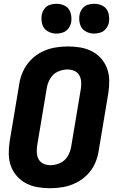

<svg xmlns="http://www.w3.org/2000/svg" viewBox="-20 -989 616 1017"><path d="M245 8Q280 8 314.5 2Q349 -4 382.5 -20.5Q416 -37 442.5 -64Q469 -91 483.5 -124Q498 -157 503 -192L554 -497Q559 -530 558.5 -563.5Q558 -597 547 -626.5Q536 -656 515.5 -679.5Q495 -703 466.5 -717.5Q438 -732 405.5 -737.5Q373 -743 340 -743Q306 -743 271 -737Q236 -731 202.5 -714.5Q169 -698 143 -671Q117 -644 102 -611Q87 -578 82 -544L31 -239Q26 -205 26.5 -172Q27 -139 38 -109Q49 -79 70 -55.5Q91 -32 119 -17.5Q147 -3 179.5 2.5Q212 8 245 8ZM248 -114Q228 -114 211 -121.5Q194 -129 185 -145Q176 -161 175 -180Q174 -199 177 -219L228 -524Q232 -549 246.5 -573.5Q261 -598 286.5 -609.5Q312 -621 338 -621Q357 -621 374 -613.5Q391 -606 400 -590Q409 -574 410 -555Q411 -536 408 -517L357 -212Q353 -186 338.5 -161.5Q324 -137 298.5 -125.5Q273 -114 248 -114ZM479 -811Q496 -811 513.5 -817Q531 -823 542.5 -838.5Q554 -854 557 -871Q561 -896 554 -920.5Q547 -945 526 -957Q505 -969 479 -969Q462 -969 444.5 -963.5Q427 -958 415.5 -942.5Q404 -927 401 -909Q397 -884 404 -860Q411 -836 432.5 -823.5Q454 -811 479 -811ZM279 -811Q296 -811 313.5 -817Q331 -823 342.5 -838.5Q354 -854 357 -871Q361 -896 354 -920.5Q347 -945 326 -957Q305 -969 279 -969Q262 -969 244.5 -963.5Q227 -958 215.5 -942.5Q204 -927 201 -909Q197 -884 204 -860Q211 -836 232.5 -823.5Q254 -811 279 -811Z"/></svg>

Font: Iosevka Sparkle Heavy
Style: Italic
Weight: 900
Italic angle: -9°
Designer: Belleve Invis
Foundry: Belleve Invis
Version: Version 4.5.0; ttfautohint (v1.8.3)